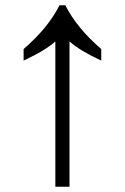

<svg xmlns="http://www.w3.org/2000/svg" viewBox="-20 -712 476 732"><path d="M191 0V-554Q152 -519 70 -481V-525Q163 -605 207 -692H229Q273 -605 366 -525V-481Q284 -519 245 -554V0Z"/></svg>

Font: oriya15
Style: Book
Weight: 400
Designer: Jelle Bosma - Monotype Design Team
Foundry: Monotype Imaging Inc.
Version: Version 2.003